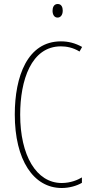

<svg xmlns="http://www.w3.org/2000/svg" viewBox="-20 -931 455 961"><path d="M269 -911C249 -911 243 -893 243 -877C243 -859 251 -843 268 -843C284 -843 294 -857 294 -878C294 -894 288 -911 269 -911ZM285 -699C312 -699 346 -693 378 -673L391 -696C357 -715 323 -724 285 -724C117 -724 54 -548 54 -358C54 -131 147 10 289 10C327 10 365 -1 390 -16V-43C370 -31 334 -15 289 -15C161 -15 81 -154 81 -357C81 -529 136 -699 285 -699Z"/></svg>

Font: Noto Sans Arabic UI XCn Th
Style: Regular
Weight: 100
Width: 2
Designer: Monotype Design Team, Nadine Chahine and Nizar Qandah
Foundry: Monotype Imaging Inc.
Version: Version 2.010